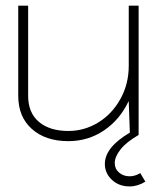

<svg xmlns="http://www.w3.org/2000/svg" viewBox="-20 -484 566 683"><path d="M441.9 -12.2 438 -123H437Q406.2 -58.1 349.9 -20Q293.5 18.1 223.1 18.1Q142.1 18.1 93.5 -25.1Q44.9 -68.4 44.9 -143.1V-463.9H80.1V-143.1Q80.1 -83 118.4 -50.5Q156.7 -18.1 223.1 -18.1Q279.8 -18.1 328.9 -47.9Q377.9 -77.6 408 -131.3Q438 -185.1 438 -250V-463.9H473.1V-3.9Q429.2 21.5 408.7 47.6Q388.2 73.7 388.2 96.2Q388.2 116.7 403.6 129.9Q418.9 143.1 440.9 143.1Q460.4 143.1 479 131.8L497.1 162.1Q469.7 179.2 440.9 179.2Q403.3 179.2 378.2 155.8Q353 132.3 353 99.1Q353 40 441.9 -12.2Z"/></svg>

Font: RawengulkSans
Style: Regular
Weight: 500
Designer: gluk (gluksza@wp.pl)
Foundry: gluk (gluksza@wp.pl)
Version: Version 0.94